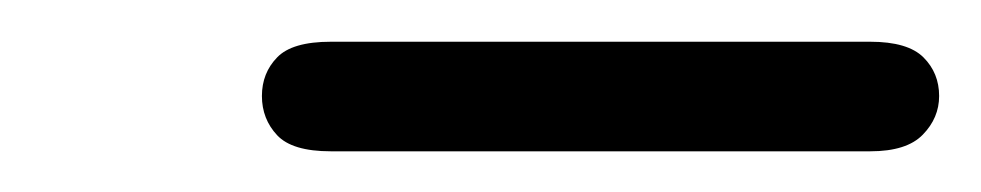

<svg xmlns="http://www.w3.org/2000/svg" viewBox="-20 -743 470 92"><path d="M138.5 -670.5Q120 -670.5 112.8 -678.2Q105.5 -686 105.5 -697Q105.5 -708 112.8 -715.5Q120 -723 138.5 -723H397Q415 -723 422.5 -715.5Q430 -708 430 -697Q430 -686.5 422.2 -678.5Q414.5 -670.5 397 -670.5Z"/></svg>

Font: Edu QLD Hand
Style: Regular
Weight: 400
Designer: Tina and Corey Anderson, Eben Sorkin
Foundry: Sorkin Type Co.
Version: Version 2.000